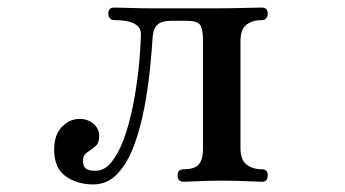

<svg xmlns="http://www.w3.org/2000/svg" viewBox="-20 -480 911 507"><path d="M226 7Q184 7 153.5 -14.5Q123 -36 123 -85Q123 -124 143.5 -145Q164 -166 190 -166Q212 -166 227 -153Q242 -140 242 -121Q242 -102 231.5 -93.5Q221 -85 210 -77.5Q199 -70 199 -55Q199 -42 206 -35.5Q213 -29 232 -29Q256 -29 274.5 -52Q293 -75 307 -113Q321 -151 330.5 -198Q340 -245 345.5 -294.5Q351 -344 352 -388Q354 -427 281 -427Q274 -427 270 -432Q266 -437 266 -444Q266 -460 281 -460Q292 -460 323 -459Q354 -458 384 -458H558Q576 -458 599.5 -458.5Q623 -459 644 -459.5Q665 -460 672 -460Q687 -460 687 -444Q687 -437 683 -432Q679 -427 672 -427Q647 -427 631 -415Q615 -403 615 -371V-89Q615 -58 631 -45.5Q647 -33 672 -33Q687 -33 687 -17Q687 0 672 0Q665 0 646 -1Q627 -2 605 -2.5Q583 -3 566 -3Q549 -3 528 -2.5Q507 -2 489.5 -1Q472 0 465 0Q449 0 449 -17Q449 -33 465 -33Q494 -33 505 -46Q516 -59 516 -87V-373Q516 -402 509 -413.5Q502 -425 474 -425H431Q408 -425 396.5 -415.5Q385 -406 383 -382Q381 -347 376 -297.5Q371 -248 361 -195Q351 -142 334 -96Q317 -50 290.5 -21.5Q264 7 226 7Z"/></svg>

Font: Zen Old Mincho
Style: Bold
Weight: 700
Designer: Yoshimichi Ohira
Foundry: Positype
Version: Version 1.500